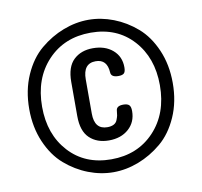

<svg xmlns="http://www.w3.org/2000/svg" viewBox="-74 -764 851 808"><g transform="rotate(-10 351.0 -360.0)"><path d="M44 -358Q44 -438 72.5 -502.5Q101 -567 147 -605.5Q193 -644 246.5 -664.5Q300 -685 354 -685Q408 -685 461 -664.5Q514 -644 558.5 -605.5Q603 -567 630.5 -503.5Q658 -440 658 -362Q658 -282 629.5 -217.5Q601 -153 555 -114.5Q509 -76 455.5 -55.5Q402 -35 348 -35Q294 -35 241 -55.5Q188 -76 143.5 -114.5Q99 -153 71.5 -216.5Q44 -280 44 -358ZM603 -362Q603 -480 534.5 -555Q466 -630 354 -630Q241 -630 170 -554.5Q99 -479 99 -358Q99 -240 167.5 -165Q236 -90 348 -90Q461 -90 532 -165.5Q603 -241 603 -362ZM406 -451Q403 -508 354 -508Q300 -508 300 -440V-294Q300 -226 355 -226Q371 -226 382 -231.5Q393 -237 397.5 -248.5Q402 -260 403.5 -267Q405 -274 406 -287Q407 -308 437 -308Q454 -308 461.5 -301Q469 -294 469 -275Q469 -228 436.5 -199Q404 -170 352 -170Q301 -170 269.5 -200Q238 -230 238 -294V-440Q238 -504 269.5 -534Q301 -564 352 -564Q404 -564 436.5 -536Q469 -508 469 -462Q469 -443 462 -436.5Q455 -430 438 -430Q407 -430 406 -451Z"/></g></svg>

Font: Dosis
Style: SemiBold
Weight: 600
Designer: Edgar Tolentino, Pablo Impallari, Igino Marini
Foundry: Edgar Tolentino, Pablo Impallari, Igino Marini
Version: Version 1.007